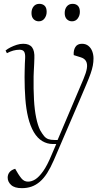

<svg xmlns="http://www.w3.org/2000/svg" viewBox="-20 -750 538 1000"><path d="M260 85Q243 124 225.5 151.5Q208 179 187.5 196.5Q167 214 144 222Q121 230 94 230Q56 230 38 213.5Q20 197 20 175Q20 159 29.5 147Q39 135 59 129L75 156Q84 170 91.5 179Q99 188 107.5 192Q116 196 126 196Q145 196 164 184Q183 172 204.5 142Q226 112 249 56L273 0H254Q226 0 200.5 -15Q175 -30 156 -62Q137 -95 126.5 -138.5Q116 -182 112 -235.5Q108 -289 108 -348Q108 -364 108.5 -382.5Q109 -401 109.5 -418.5Q110 -436 111 -448Q112 -471 105.5 -481Q99 -491 82 -491Q65 -491 49 -486.5Q33 -482 16 -473L9 -487Q20 -496 35 -503.5Q50 -511 67 -516.5Q84 -522 101 -522Q133 -522 147 -503.5Q161 -485 159 -446Q159 -438 158 -417.5Q157 -397 156 -378Q155 -359 155 -352Q154 -286 157 -231.5Q160 -177 168.5 -136.5Q177 -96 189 -72Q200 -53 209.5 -41.5Q219 -30 231.5 -25.5Q244 -21 263 -21H280L415 -339Q429 -372 432.5 -394.5Q436 -417 428 -431.5Q420 -446 399 -452L364 -463Q362 -488 372.5 -505Q383 -522 407 -522Q427 -522 440.5 -511Q454 -500 460.5 -482.5Q467 -465 467 -446Q467 -427 463.5 -408.5Q460 -390 452 -367Q444 -344 429.5 -310Q415 -276 393 -224ZM144 -682Q144 -703 155 -716.5Q166 -730 185 -730Q202 -730 212.5 -720Q223 -710 223 -688Q223 -669 212 -654Q201 -639 182 -639Q166 -639 155 -650Q144 -661 144 -682ZM317 -682Q317 -703 328 -716.5Q339 -730 358 -730Q376 -730 386 -719.5Q396 -709 396 -688Q396 -669 385 -654Q374 -639 355 -639Q339 -639 328 -650Q317 -661 317 -682Z"/></svg>

Font: Literata 60pt ExtraLight
Style: Italic
Weight: 250
Italic angle: -2°
Designer: Latin by Veronika Burian and Jose Scaglione. Greek by Irene Vlachou. Cyrillic by Vera Evstafieva
Foundry: TypeTogether
Version: Version 3.103;gftools[0.9.29]